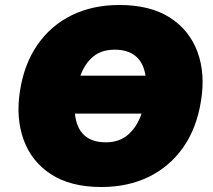

<svg xmlns="http://www.w3.org/2000/svg" viewBox="-20 -737 854 769"><path d="M60 -373Q77 -482 131 -559Q185 -636 268.5 -676.5Q352 -717 458 -717Q582 -717 660.5 -666.5Q739 -616 771 -529Q803 -442 785 -333Q768 -224 714 -147Q660 -70 576.5 -29Q493 12 386 12Q263 12 184.5 -39Q106 -90 74.5 -177.5Q43 -265 60 -373ZM439 -538Q387 -538 353.5 -510.5Q320 -483 302 -434H563Q546 -538 439 -538ZM404 -167Q458 -167 493.5 -198Q529 -229 547 -282H280Q292 -167 404 -167Z"/></svg>

Font: Mulish ExtraBlack
Style: Italic
Weight: 1000
Italic angle: -9°
Designer: Vernon Adams
Foundry: Vernon Adams
Version: Version 3.603; ttfautohint (v1.8.3)